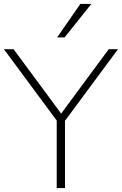

<svg xmlns="http://www.w3.org/2000/svg" viewBox="-21 -955 619 975"><path d="M267 0V-367L278 -328L-1 -705H48L297 -368H282L531 -705H578L299 -328L309 -367V0ZM269 -765 387 -935H443L307 -765Z"/></svg>

Font: Nunito Sans 12pt ExtraLight 12pt ExtraLight
Style: Regular
Weight: 250
Version: Version 3.101;gftools[0.9.27]